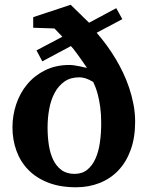

<svg xmlns="http://www.w3.org/2000/svg" viewBox="-20 -772 618 804"><path d="M403.8 -255.9Q403.8 -293.9 399.7 -323.7Q395.5 -353.5 389.9 -374.8Q384.3 -396 378.7 -409.7Q373 -423.3 370.1 -429.2Q361.3 -434.1 352.1 -438.5Q343.8 -442.4 333.3 -445.3Q322.8 -448.2 312 -448.2Q275.4 -448.2 250.2 -430.7Q225.1 -413.1 209.2 -383.8Q193.4 -354.5 186.3 -316.4Q179.2 -278.3 179.2 -237.8Q179.2 -201.2 184.3 -166.3Q189.5 -131.3 202.1 -104.2Q214.8 -77.1 236.8 -60.5Q258.8 -43.9 292 -43.9Q324.2 -43.9 345.7 -61.5Q367.2 -79.1 380.1 -108.4Q393.1 -137.7 398.4 -176Q403.8 -214.4 403.8 -255.9ZM545.9 -262.2Q545.9 -195.8 527.3 -144.5Q508.8 -93.3 475.8 -58.6Q442.9 -23.9 397.5 -5.9Q352.1 12.2 298.8 12.2Q231 12.2 180.9 -7.6Q130.9 -27.3 97.9 -61.5Q64.9 -95.7 48.6 -141.4Q32.2 -187 32.2 -238.8Q32.2 -289.1 48.1 -336.2Q64 -383.3 94.5 -419.7Q125 -456.1 169.4 -478Q213.9 -500 271 -500Q281.2 -500 293.2 -498Q305.2 -496.1 315.7 -493.9Q326.2 -491.7 334 -489.7Q341.8 -487.8 344.2 -487.8Q343.3 -489.3 338.9 -495.6Q334.5 -502 328.6 -510.5Q322.8 -519 315.4 -529.3Q308.1 -539.6 301 -549.3Q293.9 -559.1 287.6 -566.9Q281.2 -574.7 276.9 -579.1L157.2 -515.1L132.8 -561L241.2 -618.2L208 -652.8L119.1 -655.8V-700.2L275.9 -752L353 -676.8L466.8 -737.8L492.2 -691.9L384.8 -634.8Q429.7 -583.5 465.3 -523.9Q480.5 -498.5 494.9 -468.5Q509.3 -438.5 520.5 -405.3Q531.7 -372.1 538.8 -335.9Q545.9 -299.8 545.9 -262.2Z"/></svg>

Font: Charis SIL Am
Style: Bold
Weight: 700
Foundry: SIL International
Version: Version 5.000